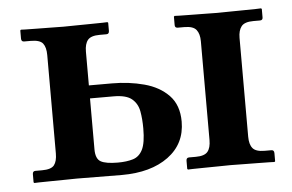

<svg xmlns="http://www.w3.org/2000/svg" viewBox="-39 -489 828 544"><g transform="rotate(-5 374.5 -217.5)"><path d="M543 -358Q543 -379 534 -390.5Q525 -402 500 -402H481Q473 -402 473 -410V-434L475 -436Q475 -436 488.5 -435.5Q502 -435 522 -435Q542 -435 562.5 -434.5Q583 -434 596 -434Q611 -434 632 -434.5Q653 -435 673.5 -435Q694 -435 707.5 -435.5Q721 -436 721 -436L723 -434V-410Q723 -402 715 -402H696Q671 -402 662 -390.5Q653 -379 653 -358V-77Q653 -55 662 -44Q671 -33 696 -33H715Q723 -33 723 -24V-1L721 1Q721 1 707.5 0.5Q694 0 673.5 0Q653 0 632 -0.5Q611 -1 596 -1Q583 -1 562.5 -0.5Q542 0 522 0Q502 0 488.5 0.5Q475 1 475 1L473 -1V-24Q473 -33 481 -33H500Q525 -33 534 -44Q543 -55 543 -77ZM106 -77V-357Q106 -379 97.5 -390Q89 -401 63 -401H44Q36 -401 36 -410V-433L38 -435Q38 -435 51.5 -434.5Q65 -434 85 -434Q105 -434 125.5 -433.5Q146 -433 159 -433Q174 -433 195 -433.5Q216 -434 236.5 -434Q257 -434 270.5 -434.5Q284 -435 284 -435L286 -433V-410Q286 -401 278 -401H259Q234 -401 225 -390Q216 -379 216 -357V-261H282Q330 -261 373 -249.5Q416 -238 442.5 -210.5Q469 -183 469 -136Q469 -73 419.5 -36.5Q370 0 287 0L159 -1Q146 -1 125.5 -0.5Q105 0 85 0Q65 0 51.5 0.5Q38 1 38 1L36 -1V-24Q36 -33 44 -33H63Q89 -33 97.5 -44Q106 -55 106 -77ZM359 -126Q359 -153 355 -175Q351 -197 335 -210.5Q319 -224 283 -224H216V-79Q216 -52 230.5 -44Q245 -36 279 -36Q304 -36 322 -41.5Q340 -47 349.5 -66Q359 -85 359 -126Z"/></g></svg>

Font: Libertinus Serif SemiBold
Style: Regular
Weight: 600
Designer: Philipp H. Poll, Khaled Hosny
Foundry: Caleb Maclennan
Version: Version 7.051;RELEASE